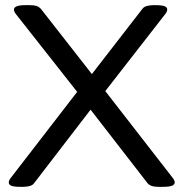

<svg xmlns="http://www.w3.org/2000/svg" viewBox="-20 -722 711 744"><path d="M60 2Q35 2 24.5 -2Q14 -6 14 -15Q14 -23 22 -33L279 -366L42 -667Q34 -677 34 -685Q34 -693 44.5 -697.5Q55 -702 80 -702H96Q111 -702 121 -699Q131 -696 139 -687L336 -435L532 -688Q538 -696 550 -699Q562 -702 575 -702H582Q607 -702 617.5 -698Q628 -694 628 -685Q628 -677 620 -667L388 -369L649 -33Q657 -23 657 -15Q657 -7 647 -2.5Q637 2 611 2H594Q562 2 551 -13L331 -297L112 -12Q106 -4 94.5 -1Q83 2 69 2Z"/></svg>

Font: Asap Semi Expanded
Style: Regular
Weight: 400
Width: 6
Designer: Pablo Cosgaya
Foundry: Omnibus-Type
Version: Version 3.001; ttfautohint (v1.8.4.7-5d5b)